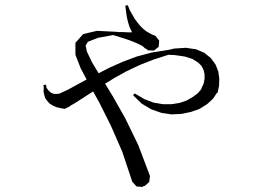

<svg xmlns="http://www.w3.org/2000/svg" viewBox="-20 -656 1040 752"><path d="M440.4 -530.3H460.9L484.4 -529.3H497.1L487.3 -550.8L481.4 -569.3L476.6 -589.8L470.7 -633.8L480.5 -635.7L488.3 -616.2L507.8 -582L518.6 -567.4L529.3 -554.7L540 -543.9L551.8 -534.2L563.5 -527.3L576.2 -520.5L588.9 -515.6L603.5 -497.1L601.6 -472.7L583 -458L559.6 -459L549.8 -466.8L547.9 -465.8L544.9 -469.7L538.1 -475.6L527.3 -481.4L514.6 -487.3L498 -494.1L479.5 -501L433.6 -515.6L422.9 -518.6L363.3 -507.8L324.2 -492.2L315.4 -477.5L320.3 -454.1L340.8 -411.1L366.2 -369.1L410.2 -391.6L460.9 -414.1L515.6 -434.6L574.2 -450.2L635.7 -460L641.6 -460.9L662.1 -465.8L708 -468.8L748 -462.9L780.3 -449.2L805.7 -428.7L824.2 -403.3L835 -376L838.9 -347.7L837.9 -319.3L832 -292L830.1 -293L814.5 -269.5L791 -248L761.7 -229.5L728.5 -217.8L691.4 -210L652.3 -208L612.3 -213.9L573.2 -227.5L535.2 -250L501 -283.2L507.8 -290L545.9 -267.6L582 -253.9L618.2 -248H652.3L683.6 -252.9L711.9 -262.7L735.4 -276.4L754.9 -291L767.6 -305.7L772.5 -319.3L773.4 -318.4L778.3 -331.1L781.2 -347.7V-365.2L777.3 -381.8L769.5 -397.5L755.9 -411.1L734.4 -424.8L704.1 -434.6L663.1 -440.4L639.6 -441.4L582 -422.9L527.3 -401.4L477.5 -377.9L429.7 -351.6L391.6 -328.1L420.9 -280.3L470.7 -192.4L521.5 -87.9L567.4 33.2L564.5 56.6L546.9 72.3H543L538.1 76.2L514.6 74.2L498 55.7L459 -61.5L414.1 -164.1L370.1 -252L344.7 -297.9L273.4 -252L255.9 -242.2L254.9 -240.2L233.4 -229.5L216.8 -232.4L201.2 -236.3L187.5 -242.2L174.8 -250L165 -260.7L157.2 -271.5L153.3 -284.2L150.4 -296.9L151.4 -310.5L150.4 -323.2L160.2 -324.2L162.1 -312.5L168.9 -302.7L175.8 -295.9L181.6 -292L188.5 -289.1L195.3 -288.1H202.1L210 -289.1H214.8L213.9 -290L244.1 -303.7L319.3 -344.7L295.9 -388.7L275.4 -441.4V-488.3L305.7 -522.5L359.4 -535.2L440.4 -531.2Z"/></svg>

Font: Kurinto Seri
Style: Regular
Weight: 400
Designer: Kurinto was developed by Clint Goss from a range of fonts that are compatible with the SIL Open Font License Version 1.1
Foundry: Clinton F. Goss
Version: Version 2.196; July 25, 2020